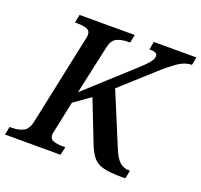

<svg xmlns="http://www.w3.org/2000/svg" viewBox="-146 -854 1043 994"><g transform="rotate(20 375.5 -357.0)"><path d="M-22 0 -13 -45H0Q33 -45 60 -57Q87 -69 97 -114L200 -601Q205 -620 205 -631Q205 -655 184.5 -662Q164 -669 133 -669H120L129 -714H433L424 -669H411Q378 -669 351.5 -657Q325 -645 316 -600L258 -335L501 -556Q541 -592 557.5 -612.5Q574 -633 574 -647Q574 -660 564 -665Q554 -670 530 -670L538 -714H773L764 -670Q728 -670 692 -646Q656 -622 608 -579L432 -420L552 -131Q570 -86 591.5 -65.5Q613 -45 647 -45H650L641 0H616Q554 0 518.5 -9.5Q483 -19 463.5 -42Q444 -65 428 -105L337 -337L247 -273L213 -111Q208 -94 208 -83Q208 -59 228.5 -52Q249 -45 281 -45H294L284 0Z"/></g></svg>

Font: Noto Serif Medium
Style: Italic
Weight: 500
Italic angle: -12°
Designer: Monotype Design Team
Foundry: Monotype Imaging Inc.
Version: Version 2.014; ttfautohint (v1.8.4.7-5d5b)